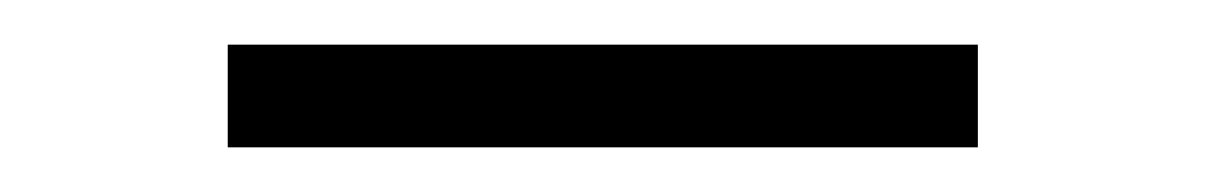

<svg xmlns="http://www.w3.org/2000/svg" viewBox="-20 -706 540 86"><path d="M82 -640V-686H418V-640Z"/></svg>

Font: Nunito Sans 7pt SemiExpanded ExtraLight
Style: Regular
Weight: 250
Width: 6
Designer: Vernon Adams
Foundry: Vernon Adams
Version: Version 3.101;gftools[0.9.27]